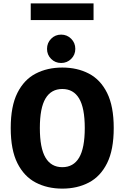

<svg xmlns="http://www.w3.org/2000/svg" viewBox="-20 -1106 750 1137"><path d="M349 11Q260.5 11 191.5 -25Q122.5 -61 83 -139.8Q43.5 -218.5 43.5 -348Q43.5 -477 83 -555.8Q122.5 -634.5 191.5 -670.2Q260.5 -706 349 -706Q437.5 -706 506.2 -670.2Q575 -634.5 614.2 -555.8Q653.5 -477 653.5 -348Q653.5 -218.5 614.2 -139.8Q575 -61 506.2 -25Q437.5 11 349 11ZM349 -116Q415 -116 448.5 -172.5Q482 -229 482 -348Q482 -466.5 448.5 -522.8Q415 -579 349 -579Q283 -579 249.5 -522.8Q216 -466.5 216 -348Q216 -229 249.5 -172.5Q283 -116 349 -116ZM342 -733Q307 -733 282.8 -757.2Q258.5 -781.5 258.5 -816.5Q258.5 -852 282.8 -876.5Q307 -901 342 -901Q377 -901 401.5 -876.5Q426 -852 426 -816.5Q426 -781.5 401.5 -757.2Q377 -733 342 -733ZM162 -1086H534V-987H162Z"/></svg>

Font: League Mono
Style: Bold
Weight: 700
Width: 6
Designer: Tyler Finck
Foundry: The League of Moveable Type / Tyler Finck
Version: Version 2.300;RELEASE